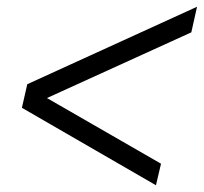

<svg xmlns="http://www.w3.org/2000/svg" viewBox="-20 -627 605 570"><path d="M565 -607 548 -531 80 -318 88 -354 458 -141 443 -77 45 -307 61 -377Z"/></svg>

Font: Platypi Light ExtraBold
Style: Italic
Weight: 800
Italic angle: -13°
Version: Version 1.200